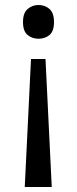

<svg xmlns="http://www.w3.org/2000/svg" viewBox="-20 -566 309 768"><path d="M196 -478Q196 -441 178 -426Q160 -411 134 -411Q109 -411 90.5 -426Q72 -441 72 -478Q72 -514 90.5 -530Q109 -546 134 -546Q160 -546 178 -530Q196 -514 196 -478ZM104 -330H162L187 182H79Z"/></svg>

Font: Noto Sans Chakma
Style: Regular
Weight: 400
Designer: Zachary Quinn Scheuren - Monotype Design Team
Foundry: Monotype Imaging Inc.
Version: Version 2.003; ttfautohint (v1.8.4.7-5d5b)